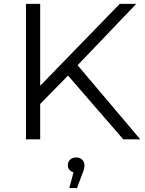

<svg xmlns="http://www.w3.org/2000/svg" viewBox="-20 -720 751 992"><path d="M178.5 -173.5 175.1 -264 598.7 -700H684L374.6 -376.4L333.1 -331.4ZM114.3 0V-700H187.6V0ZM617.1 0 315.3 -348.1 364.9 -401.9 704.8 0ZM338.2 251.8 366.7 144.2 373.4 172.2Q354.3 172.2 342.4 161.1Q330.4 150 330.4 133.2Q330.4 116 342.4 104.8Q354.5 93.6 373.4 93.6Q393.3 93.6 404.9 105.5Q416.4 117.4 416.4 133.2Q416.4 142.9 413.8 154Q411.3 165.1 405.3 178.2L377.8 251.8Z"/></svg>

Font: Montserrat Alternates Thin
Style: Regular
Weight: 100
Designer: Julieta Ulanovsky
Foundry: Julieta Ulanovsky
Version: Version 9.000